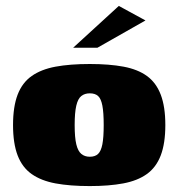

<svg xmlns="http://www.w3.org/2000/svg" viewBox="-20 -621 602 648"><path d="M283 7Q216 7 167.5 -2Q119 -11 87 -33.5Q55 -56 39.5 -96.5Q24 -137 24 -199Q24 -261 39.5 -301.5Q55 -342 87 -364.5Q119 -387 167.5 -396Q216 -405 283 -405Q349 -405 397 -396Q445 -387 476 -364.5Q507 -342 522.5 -301.5Q538 -261 538 -199Q538 -137 522.5 -96.5Q507 -56 475.5 -33.5Q444 -11 396 -2Q348 7 283 7ZM283 -92Q301 -92 311 -101.5Q321 -111 325.5 -134Q330 -157 330 -199Q330 -241 325.5 -264.5Q321 -288 311 -297Q301 -306 283 -306Q266 -306 254.5 -297Q243 -288 237.5 -264.5Q232 -241 232 -199Q232 -157 237.5 -134Q243 -111 254.5 -101.5Q266 -92 283 -92ZM227 -460 381 -601 471 -552 309 -460Z"/></svg>

Font: Genos Black
Style: Regular
Weight: 900
Designer: Robert E. Leuschke
Foundry: Robert E. Leuschke
Version: Version 1.010